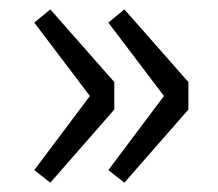

<svg xmlns="http://www.w3.org/2000/svg" viewBox="-20 -457 466 410"><path d="M87.4 -66.9 224.1 -223.1V-281.7L87.4 -437L53.2 -408.7L171.9 -252L53.2 -93.8ZM245.6 -66.9 382.3 -223.1V-281.7L245.6 -437L211.4 -408.7L330.1 -252L211.4 -93.8Z"/></svg>

Font: Varta Light
Style: Regular
Weight: 400
Version: Version 1.004